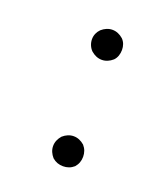

<svg xmlns="http://www.w3.org/2000/svg" viewBox="-77 -519 386 451"><g transform="rotate(20 116.0 -293.5)"><path d="M167 -427C167 -437 164 -446 157 -453C149 -460 140 -464 130 -464C120 -464 111 -460 103 -453C96 -446 92 -437 92 -427C92 -417 96 -407 103 -400C111 -393 120 -389 130 -389C140 -389 149 -393 157 -400C164 -407 167 -417 167 -427ZM167 -160C167 -170 164 -179 157 -187C149 -194 140 -198 130 -198C120 -198 111 -194 103 -187C96 -179 92 -170 92 -160C92 -150 96 -141 103 -133C111 -126 120 -123 130 -123C140 -123 149 -126 157 -133C164 -141 167 -150 167 -160Z"/></g></svg>

Font: Nupuram Thin Italic
Style: Regular
Weight: 100
Designer: Santhosh Thottingal (santhosh.thottingal@gmail.com)
Foundry: SMC
Version: Version 1.000